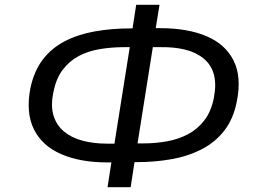

<svg xmlns="http://www.w3.org/2000/svg" viewBox="-20 -754 1075 798"><path d="M427 24 446 -99 466 -79H426Q313 -79 234 -113.5Q155 -148 121 -216.5Q87 -285 106 -386Q121 -458 157.5 -506Q194 -554 249 -582.5Q304 -611 374 -623.5Q444 -636 525 -636H557L528 -617L546 -734H643L624 -617L603 -637H644Q760 -637 838.5 -603.5Q917 -570 951 -502Q985 -434 964 -331Q950 -260 912.5 -211.5Q875 -163 819 -134Q763 -105 693.5 -92.5Q624 -80 544 -80H513L542 -99L523 24ZM452 -134 523 -581 543 -558H496Q444 -558 395.5 -550Q347 -542 308 -521.5Q269 -501 241 -464.5Q213 -428 202 -371Q190 -314 202.5 -273.5Q215 -233 246.5 -207Q278 -181 324 -169Q370 -157 424 -157H478ZM548 -135 528 -158H575Q626 -158 673.5 -166.5Q721 -175 761 -196Q801 -217 829.5 -254Q858 -291 869 -348Q880 -406 868.5 -446Q857 -486 825.5 -511.5Q794 -537 748.5 -548Q703 -559 646 -558H592L619 -582Z"/></svg>

Font: Nunito Sans 7pt SemiExpanded
Style: Italic
Weight: 400
Width: 6
Italic angle: -9°
Designer: Vernon Adams
Foundry: Vernon Adams
Version: Version 3.101;gftools[0.9.27]